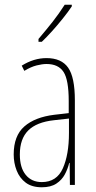

<svg xmlns="http://www.w3.org/2000/svg" viewBox="-20 -783 406 813"><path d="M177 -537Q240 -537 268.5 -496.5Q297 -456 297 -358V0H276L275 -93H273Q267 -68 254.5 -44.5Q242 -21 218.5 -5.5Q195 10 157 10Q115 10 89 -9.5Q63 -29 50.5 -61Q38 -93 38 -129Q38 -208 83 -247.5Q128 -287 210 -297L271 -304V-355Q271 -445 249 -478.5Q227 -512 177 -512Q159 -512 135 -506Q111 -500 83 -483L72 -505Q123 -537 177 -537ZM209 -274Q135 -266 99.5 -230.5Q64 -195 64 -129Q64 -73 89 -42.5Q114 -12 157 -12Q220 -12 246 -70Q272 -128 272 -220V-281ZM284 -756Q268 -732 245.5 -704Q223 -676 200 -650.5Q177 -625 157 -606H143V-618Q177 -658 203 -691Q229 -724 254 -763H284Z"/></svg>

Font: Noto Sans Lao ExtraCondensed Thin
Style: Regular
Weight: 100
Width: 2
Designer: Monotype Design Team
Foundry: Monotype Imaging Inc.
Version: Version 2.003; ttfautohint (v1.8.4.7-5d5b)